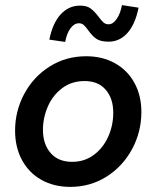

<svg xmlns="http://www.w3.org/2000/svg" viewBox="-20 -722 613 751"><path d="M39 -211Q39 -288 75 -355Q111 -422 174.5 -462Q238 -502 317 -502Q381 -502 430 -474.5Q479 -447 506 -397.5Q533 -348 533 -284Q533 -206 496.5 -138.5Q460 -71 396.5 -31Q333 9 255 9Q191 9 142 -18.5Q93 -46 66 -96Q39 -146 39 -211ZM423 -281Q423 -337 393.5 -371Q364 -405 311 -405Q260 -405 223 -377Q186 -349 167 -305Q148 -261 148 -214Q148 -158 178 -123.5Q208 -89 262 -89Q311 -89 347.5 -116.5Q384 -144 403.5 -188Q423 -232 423 -281ZM324 -605Q314 -619 306.5 -625Q299 -631 289 -631Q270 -631 255.5 -611Q241 -591 235 -558L173 -567Q186 -632 217.5 -666Q249 -700 293 -700Q320 -700 335 -688.5Q350 -677 366 -656Q377 -641 385 -634Q393 -627 405 -627Q422 -627 436.5 -648Q451 -669 457 -702L522 -692Q509 -627 478.5 -593Q448 -559 405 -559Q373 -559 356.5 -570.5Q340 -582 324 -605Z"/></svg>

Font: Hanken Grotesk SemiBold
Style: Italic
Weight: 600
Italic angle: -8°
Designer: Alfredo Marco Pradil
Foundry: Hanken Design Co.
Version: Version 3.014